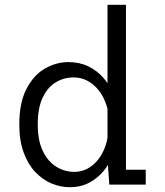

<svg xmlns="http://www.w3.org/2000/svg" viewBox="-20 -770 690 801"><path d="M270.5 11Q232.5 11 195.2 -4.5Q158 -20 127.5 -52Q97 -84 78.8 -133.5Q60.5 -183 60.5 -251Q60.5 -341.5 90.5 -399.2Q120.5 -457 167.5 -484Q214.5 -511 265.5 -511Q312 -511 348.8 -493Q385.5 -475 411.2 -445.5Q437 -416 450.5 -381.2Q464 -346.5 464 -313L431.5 -302.5Q426.5 -329 415 -354.8Q403.5 -380.5 385 -401.2Q366.5 -422 341.8 -434.5Q317 -447 286.5 -447Q247 -447 213 -426.8Q179 -406.5 158.2 -363.2Q137.5 -320 137.5 -251Q137.5 -183 159 -139.2Q180.5 -95.5 215.2 -74.2Q250 -53 290 -53Q320.5 -53 345.2 -66.5Q370 -80 388 -102.5Q406 -125 416.8 -152.8Q427.5 -180.5 430.5 -209.5L465 -198.5Q465 -164 452 -127Q439 -90 414 -58.8Q389 -27.5 353 -8.2Q317 11 270.5 11ZM505.5 -750V-27L471 -62H588V0H436L428.5 -106V-750Z"/></svg>

Font: Trispace Thin Light
Style: Regular
Weight: 300
Version: Version 1.210